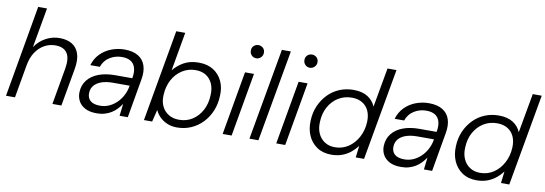

<svg xmlns="http://www.w3.org/2000/svg" viewBox="-56 -1091 4186 1475"><g transform="rotate(10 2037.0 -354.0)"><path d="M21 0 146 -715H215L160 -406H161Q195 -455 245 -481.5Q295 -508 351 -508Q408 -508 447 -485Q486 -462 502 -414.5Q518 -367 505 -293L453 0H383L433 -285Q447 -367 420 -407Q393 -447 328 -447Q283 -447 243 -425Q203 -403 175 -361Q147 -319 136 -257L91 0Z M730 12Q673 12 637.5 -7.5Q602 -27 586 -59Q570 -91 572 -126Q574 -181 605.5 -220.5Q637 -260 691.5 -280.5Q746 -301 818 -301H953Q962 -350 952 -383Q942 -416 915.5 -432Q889 -448 848 -448Q796 -448 753 -421.5Q710 -395 692 -344H618Q634 -398 670.5 -434.5Q707 -471 756 -489.5Q805 -508 857 -508Q923 -508 964 -483Q1005 -458 1020 -412.5Q1035 -367 1024 -305L971 0H907L918 -93H917Q903 -72 884.5 -52.5Q866 -33 843.5 -19Q821 -5 792.5 3.5Q764 12 730 12ZM745 -50Q782 -50 814.5 -64.5Q847 -79 873 -104Q899 -129 916.5 -161.5Q934 -194 941 -230L943 -241H812Q760 -241 723 -227.5Q686 -214 666.5 -190Q647 -166 646 -133Q644 -95 668.5 -72.5Q693 -50 745 -50Z M1355 12Q1312 12 1277 -3.5Q1242 -19 1219 -43Q1196 -67 1185 -93H1184L1161 0H1097L1223 -715H1293L1240 -413Q1271 -453 1319.5 -480.5Q1368 -508 1436 -508Q1504 -508 1550.5 -478.5Q1597 -449 1620.5 -398.5Q1644 -348 1640 -284Q1638 -221 1615.5 -167Q1593 -113 1555 -73Q1517 -33 1466 -10.5Q1415 12 1355 12ZM1361 -49Q1420 -49 1465.5 -78.5Q1511 -108 1538.5 -159.5Q1566 -211 1568 -277Q1571 -328 1554 -366.5Q1537 -405 1503.5 -426Q1470 -447 1423 -447Q1365 -447 1318 -417Q1271 -387 1243 -335Q1215 -283 1212 -216Q1209 -166 1227 -128.5Q1245 -91 1280 -70Q1315 -49 1361 -49Z M1711 0 1798 -496H1868L1781 0ZM1864 -617Q1842 -617 1827.5 -632Q1813 -647 1813 -669Q1813 -692 1828 -706Q1843 -720 1864 -720Q1885 -720 1900 -706Q1915 -692 1915 -669Q1915 -647 1899.5 -632Q1884 -617 1864 -617Z M1920 0 2047 -715H2117L1990 0Z M2129 0 2216 -496H2286L2199 0ZM2282 -617Q2260 -617 2245.5 -632Q2231 -647 2231 -669Q2231 -692 2246 -706Q2261 -720 2282 -720Q2303 -720 2318 -706Q2333 -692 2333 -669Q2333 -647 2317.5 -632Q2302 -617 2282 -617Z M2560 12Q2493 12 2447 -19.5Q2401 -51 2378.5 -102.5Q2356 -154 2359 -218Q2361 -281 2384 -334Q2407 -387 2445.5 -426.5Q2484 -466 2534.5 -487Q2585 -508 2644 -508Q2711 -508 2754 -481Q2797 -454 2816 -408L2871 -715H2941L2814 0H2749L2760 -90H2759Q2739 -64 2711 -40.5Q2683 -17 2645 -2.5Q2607 12 2560 12ZM2577 -49Q2635 -49 2681.5 -80Q2728 -111 2756.5 -164.5Q2785 -218 2788 -283Q2790 -334 2773 -370.5Q2756 -407 2722.5 -427Q2689 -447 2642 -447Q2583 -447 2536.5 -418.5Q2490 -390 2461.5 -339Q2433 -288 2431 -221Q2428 -172 2445 -133Q2462 -94 2496 -71.5Q2530 -49 2577 -49Z M3104 12Q3047 12 3011.5 -7.5Q2976 -27 2960 -59Q2944 -91 2946 -126Q2948 -181 2979.5 -220.5Q3011 -260 3065.5 -280.5Q3120 -301 3192 -301H3327Q3336 -350 3326 -383Q3316 -416 3289.5 -432Q3263 -448 3222 -448Q3170 -448 3127 -421.5Q3084 -395 3066 -344H2992Q3008 -398 3044.5 -434.5Q3081 -471 3130 -489.5Q3179 -508 3231 -508Q3297 -508 3338 -483Q3379 -458 3394 -412.5Q3409 -367 3398 -305L3345 0H3281L3292 -93H3291Q3277 -72 3258.5 -52.5Q3240 -33 3217.5 -19Q3195 -5 3166.5 3.5Q3138 12 3104 12ZM3119 -50Q3156 -50 3188.5 -64.5Q3221 -79 3247 -104Q3273 -129 3290.5 -161.5Q3308 -194 3315 -230L3317 -241H3186Q3134 -241 3097 -227.5Q3060 -214 3040.5 -190Q3021 -166 3020 -133Q3018 -95 3042.5 -72.5Q3067 -50 3119 -50Z M3693 12Q3626 12 3580 -19.5Q3534 -51 3511.5 -102.5Q3489 -154 3492 -218Q3494 -281 3517 -334Q3540 -387 3578.5 -426.5Q3617 -466 3667.5 -487Q3718 -508 3777 -508Q3844 -508 3887 -481Q3930 -454 3949 -408L4004 -715H4074L3947 0H3882L3893 -90H3892Q3872 -64 3844 -40.5Q3816 -17 3778 -2.5Q3740 12 3693 12ZM3710 -49Q3768 -49 3814.5 -80Q3861 -111 3889.5 -164.5Q3918 -218 3921 -283Q3923 -334 3906 -370.5Q3889 -407 3855.5 -427Q3822 -447 3775 -447Q3716 -447 3669.5 -418.5Q3623 -390 3594.5 -339Q3566 -288 3564 -221Q3561 -172 3578 -133Q3595 -94 3629 -71.5Q3663 -49 3710 -49Z"/></g></svg>

Font: DM Sans 28pt Light
Style: Italic
Weight: 300
Italic angle: -10°
Version: Version 4.004;gftools[0.9.30]